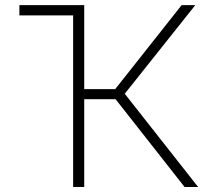

<svg xmlns="http://www.w3.org/2000/svg" viewBox="-20 -748 843 768"><path d="M272.5 0V-686.5H57.6V-727.5H316.9V-391.6H440.9L706.5 -727.5H761.2L479 -373L772.5 0H718.3L442.4 -351.1H316.9V0Z"/></svg>

Font: Inter Extra Light
Style: Regular
Weight: 200
Designer: Rasmus Andersson
Foundry: rsms
Version: Version 4.000;git-3c8e0fc